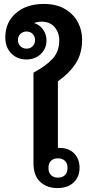

<svg xmlns="http://www.w3.org/2000/svg" viewBox="-20 -947 470 975"><path d="M202 -927Q266 -927 309.5 -901.5Q353 -876 375 -835Q397 -794 397 -747Q397 -674 364 -624Q331 -574 274 -534V-196Q278 -196 282 -196Q330 -196 357 -167.5Q384 -139 384 -95Q384 -49 354 -20.5Q324 8 272 8Q218 8 184 -23.5Q150 -55 150 -119V-578Q215 -613 248 -649.5Q281 -686 281 -743Q281 -781 257.5 -809Q234 -837 191 -837Q170 -837 153 -830Q182 -821 199 -796.5Q216 -772 216 -742Q216 -700 187 -672.5Q158 -645 114 -645Q68 -645 37.5 -675.5Q7 -706 7 -757Q7 -834 61 -880.5Q115 -927 202 -927ZM115 -700Q134 -700 146 -712.5Q158 -725 158 -744Q158 -762 146 -774.5Q134 -787 115 -787Q96 -787 83.5 -774.5Q71 -762 71 -744Q71 -725 83.5 -712.5Q96 -700 115 -700ZM274 -143Q252 -143 239 -130.5Q226 -118 226 -94Q226 -71 239 -58Q252 -45 274 -45Q297 -45 310 -58Q323 -71 323 -94Q323 -117 310 -130Q297 -143 274 -143Z"/></svg>

Font: Noto Sans Thai Looped SemiBold
Style: Regular
Weight: 600
Designer: Sasikarn Vongin, Ben Mitchell
Foundry: The Fontpad Ltd
Version: Version 1.001; ttfautohint (v1.8.4.7-5d5b)